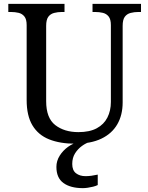

<svg xmlns="http://www.w3.org/2000/svg" viewBox="-20 -734 765 994"><path d="M370 10Q291 10 234.5 -12.5Q178 -35 148 -85Q118 -135 118 -216V-604Q118 -634 106.5 -648.5Q95 -663 76.5 -667.5Q58 -672 36 -672H23V-714H314V-672H301Q279 -672 260 -667Q241 -662 230 -647Q219 -632 219 -600V-210Q219 -123 266 -86.5Q313 -50 386 -50Q444 -50 481 -70Q518 -90 536 -125.5Q554 -161 554 -206V-604Q554 -634 542.5 -648.5Q531 -663 512.5 -667.5Q494 -672 472 -672H459V-714H710V-672H697Q675 -672 656 -667Q637 -662 626 -647Q615 -632 615 -600V-204Q615 -138 587 -90Q559 -42 504.5 -16Q450 10 370 10ZM409 240Q345 240 308.5 213.5Q272 187 272 130Q272 99 289 72Q306 45 332.5 26Q359 7 390 0H447Q426 6 404.5 21.5Q383 37 368.5 60Q354 83 354 115Q354 148 373.5 163Q393 178 423 178Q437 178 452.5 176Q468 174 486 170V224Q476 229 462 232.5Q448 236 434 238Q420 240 409 240Z"/></svg>

Font: Noto Serif Gujarati
Style: Regular
Weight: 400
Designer: Universal Thirst, Indian Type Foundry and the Monotype Design Team
Foundry: Monotype Imaging Inc.
Version: Version 2.102